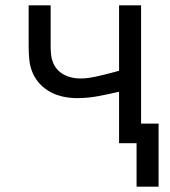

<svg xmlns="http://www.w3.org/2000/svg" viewBox="-20 -540 640 724"><path d="M578 164H495V0H429V-194Q390 -185 350.5 -177.5Q311 -170 271 -170Q246 -170 220.5 -175Q195 -180 172 -192Q149 -204 131 -223Q113 -242 103 -265.5Q93 -289 90.5 -315Q88 -341 88 -366V-520H171V-366Q171 -350 172.5 -334.5Q174 -319 180 -304Q186 -289 196.5 -277.5Q207 -266 221 -258.5Q235 -251 251 -247.5Q267 -244 282 -244Q301 -244 319.5 -247Q338 -250 356.5 -254.5Q375 -259 393 -263.5Q411 -268 429 -273V-520H512V-74H578Z"/></svg>

Font: Zed Sans Extended
Style: Regular
Weight: 400
Width: 7
Designer: Belleve Invis
Foundry: Belleve Invis
Version: Version 1.0.0; ttfautohint (v1.8.4)